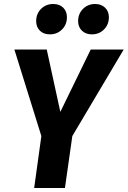

<svg xmlns="http://www.w3.org/2000/svg" viewBox="-20 -941 639 961"><path d="M599 -693 342 -260 305 0H151L187 -260L52 -693H214L282 -381L434 -693ZM161 -835Q161 -872 185.5 -896.5Q210 -921 246 -921Q278 -921 296.5 -902.5Q315 -884 315 -855Q315 -818 290.5 -793.5Q266 -769 230 -769Q198 -769 179.5 -787.5Q161 -806 161 -835ZM371 -835Q371 -872 395.5 -896.5Q420 -921 456 -921Q487 -921 506 -902.5Q525 -884 525 -855Q525 -818 500.5 -793.5Q476 -769 440 -769Q409 -769 390 -787.5Q371 -806 371 -835Z"/></svg>

Font: Fira Sans Condensed
Style: Bold Italic
Weight: 700
Width: 3
Italic angle: -8°
Designer: Carrois Corporate & Edenspiekermann AG
Foundry: Carrois Corporate GbR & Edenspiekermann AG
Version: Version 4.203